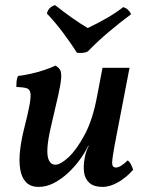

<svg xmlns="http://www.w3.org/2000/svg" viewBox="-20 -724 573 753"><path d="M132 9Q99 9 81.5 -10Q64 -29 59 -62Q54 -95 59 -136.5Q64 -178 75 -221Q90 -280 96 -313Q102 -346 99 -360.5Q96 -375 83 -378.5Q70 -382 44 -383Q44 -393 45 -405Q46 -417 51 -426Q69 -428 97.5 -434Q126 -440 154 -449.5Q182 -459 198 -467Q209 -460 215 -451Q221 -442 220 -420Q219 -398 209 -353Q199 -308 180 -228Q168 -177 166 -143.5Q164 -110 172.5 -94Q181 -78 197 -78Q217 -78 248.5 -107Q280 -136 312 -195.5Q344 -255 361 -348L382 -458H488L440 -209Q427 -143 422.5 -112.5Q418 -82 421.5 -74.5Q425 -67 435 -67Q452 -67 481 -95Q489 -89 494 -78.5Q499 -68 502 -58Q477 -29 444.5 -10Q412 9 382 9Q349 9 331.5 -6Q314 -21 310 -46Q306 -71 312 -104Q314 -116 318 -128Q322 -140 328 -152H326Q313 -125 292.5 -97Q272 -69 246 -45Q220 -21 191 -6Q162 9 132 9ZM282 -517Q259 -553 228.5 -594Q198 -635 164 -671Q167 -684 175 -692Q183 -700 196 -704Q226 -680 260.5 -655.5Q295 -631 324 -614Q366 -634 400.5 -654Q435 -674 463 -696Q474 -693 482 -685.5Q490 -678 494 -668Q453 -638 408 -600Q363 -562 324 -522Q314 -517 302.5 -516.5Q291 -516 282 -517Z"/></svg>

Font: Vollkorn Medium
Style: Italic
Weight: 500
Italic angle: -11°
Designer: Friedrich Althausen
Foundry: Friedrich Althausen
Version: Version 5.000